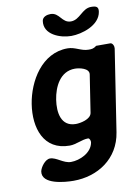

<svg xmlns="http://www.w3.org/2000/svg" viewBox="-101 -808 790 1082"><g transform="rotate(-10 294.0 -267.0)"><path d="M60 124C49 197 181 207 231 207C369 207 493 128 516 -20L588 -487C590 -498 583 -520 568 -520H488C470 -506 459 -506 442 -506C400 -506 370 -534 326 -534C178 -534 93 -387 73 -260C52 -127 94 8 244 8C282 8 316 -14 352 -14C361 -14 366 2 365 10C356 69 285 100 235 100C192 100 158 60 121 60C93 60 64 101 60 124ZM213 -260C224 -332 262 -414 347 -414C372 -414 430 -403 424 -367L391 -153C385 -117 324 -106 299 -106C214 -106 202 -188 213 -260ZM216 -711C204 -633 297 -599 360 -599C420 -599 524 -630 536 -706C541 -736 525 -741 497 -741C445 -741 424 -680 372 -680C320 -680 317 -741 265 -741C246 -741 220 -734 216 -711Z"/></g></svg>

Font: Asimov Print
Style: CIt
Weight: 500
Designer: Google
Version: Version 2.000980: 2014